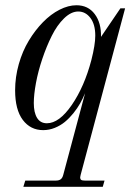

<svg xmlns="http://www.w3.org/2000/svg" viewBox="-20 -488 520 738"><path d="M460.9 -456.1 290 184.1Q288.1 191.9 288.1 193.8Q288.1 200.7 292 203.4Q295.9 206.1 306.2 206.1H381.8L375 230H69.8L77.1 206.1H194.8Q207 206.1 213.6 200.9Q220.2 195.8 223.1 184.1L307.1 -129.9Q298.8 -109.9 288.1 -90.8Q277.3 -71.8 262 -52.7Q246.6 -33.7 229.5 -19.5Q212.4 -5.4 190.7 3.4Q168.9 12.2 146 12.2Q97.2 12.2 67.6 -27.1Q38.1 -66.4 38.1 -141.1Q38.1 -191.4 52.2 -241.5Q66.4 -291.5 90.6 -331.5Q114.7 -371.6 145 -402.6Q175.3 -433.6 209 -450.7Q242.7 -467.8 273.9 -467.8Q318.8 -467.8 344.2 -433.8Q369.6 -399.9 368.2 -346.2L442.9 -456.1ZM160.2 -14.2Q207.5 -14.2 255.9 -84.5Q304.2 -154.8 331.1 -256.8Q346.2 -315.9 346.2 -351.1Q346.2 -394.5 327.4 -419.2Q308.6 -443.8 280.8 -443.8Q253.4 -443.8 226.3 -417.5Q199.2 -391.1 179 -350.3Q158.7 -309.6 142.6 -261.7Q126.5 -213.9 118.2 -168.9Q109.9 -124 109.9 -91.8Q109.9 -55.2 122.6 -34.7Q135.3 -14.2 160.2 -14.2Z"/></svg>

Font: Flanker Steampunk
Style: Italic
Weight: 400
Italic angle: -12°
Designer: Alexey Kryukov, Leonardo Di Lena
Foundry: Alexey Kryukov, Leonardo Di Lena
Version: 1.210